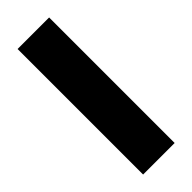

<svg xmlns="http://www.w3.org/2000/svg" viewBox="-250 -791 822 822"><g transform="rotate(-45 161.5 -380.0)"><path d="M257 0H66V-760H257Z"/></g></svg>

Font: Noto Sans Hebrew Black
Style: Regular
Weight: 900
Designer: Monotype Design Team
Foundry: Monotype Imaging Inc.
Version: Version 2.003